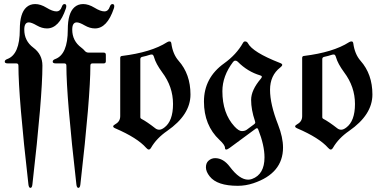

<svg xmlns="http://www.w3.org/2000/svg" viewBox="-20 -727 1888 946"><path d="M3.4 0ZM15.6 -436Q77.6 -458.5 77.6 -581.1Q77.6 -662.1 109.9 -690.9Q127.4 -707 153.6 -707Q179.7 -707 209.2 -689Q238.8 -670.9 257.8 -670.9Q276.9 -670.9 284.2 -692.9Q289.1 -707 297.4 -707Q306.6 -707 306.6 -696.8Q306.6 -691.4 304.7 -685.5Q271.5 -586.9 211.4 -586.9Q186.5 -586.9 160.9 -601.8Q135.3 -616.7 122.1 -616.7Q99.6 -616.7 99.6 -581.1Q99.6 -525.4 144.3 -492.2Q189 -459 189 -403.8Q189 -248.5 139.6 182.1Q137.7 198.7 129.9 198.7Q122.1 198.7 120.1 182.1Q70.8 -248.5 70.8 -403.8Q70.8 -414.6 60.5 -414.6H19Q3.4 -414.6 3.4 -423.1Q3.4 -431.6 15.6 -436Z M252 -436Q314 -458.5 314 -581.1Q314 -662.1 346.2 -690.9Q363.8 -707 389.9 -707Q416 -707 445.6 -689Q475.1 -670.9 494.1 -670.9Q513.2 -670.9 520.5 -692.9Q525.4 -707 533.7 -707Q543 -707 543 -696.8Q543 -691.4 541 -685.5Q507.8 -586.9 447.8 -586.9Q422.9 -586.9 397.2 -601.8Q371.6 -616.7 358.4 -616.7Q335.9 -616.7 335.9 -581.1Q335.9 -525.4 380.9 -492.2Q390.1 -485.4 397.5 -476.6Q404.8 -467.8 416.5 -467.8H490.7Q501.5 -467.8 501.5 -457V-425.3Q501.5 -414.6 490.7 -414.6H435.5Q425.3 -414.6 425.3 -403.8Q425.3 -248.5 376 182.1Q374 198.7 366.2 198.7Q358.4 198.7 356.4 182.1Q307.1 -248.5 307.1 -403.8Q307.1 -414.6 296.9 -414.6H255.4Q239.7 -414.6 239.7 -423.1Q239.7 -431.6 252 -436Z M549.8 -116.2Q572.3 -128.9 572.3 -154.8V-441.4Q572.3 -450.2 580.1 -451.2Q725.6 -469.2 803.2 -519Q809.1 -522.9 815.9 -522.9Q822.8 -522.9 824.2 -513.2Q831.5 -460 859.9 -427.7Q918.5 -361.8 918.5 -261.2Q918.5 -161.6 803.7 -82Q751.5 -45.9 724.6 0.5Q719.2 9.8 713.4 9.8Q707.5 9.8 700.2 1.5Q656.7 -47.9 547.9 -94.7Q537.6 -99.1 537.6 -104.2Q537.6 -109.4 549.8 -116.2ZM671.4 -149.9Q671.4 -144 677.2 -141.1Q703.6 -127.4 746.1 -94.2Q754.4 -87.9 764.9 -87.9Q775.4 -87.9 789.1 -98.1Q832.5 -129.9 832.5 -214.8Q832.5 -299.8 778.8 -371.1Q748 -413.1 739.3 -444.3Q735.4 -458.5 728.5 -458.5Q721.7 -458.5 715.3 -456.1Q703.1 -451.7 680.7 -446.8Q671.4 -444.8 671.4 -435.5Z M1084.5 -415Q1144.5 -458 1176.8 -515.1Q1181.2 -522.9 1187 -522.9Q1196.8 -522.9 1201.2 -514.6Q1224.6 -469.7 1357.9 -417.5Q1370.6 -413.1 1370.6 -407.5Q1370.6 -401.9 1360.8 -394.5Q1310.5 -355.5 1310.5 -284.4Q1310.5 -213.4 1350.1 -112.8Q1374.5 -50.3 1374.5 0Q1374.5 127 1228.5 175.8Q1190.4 188.5 1151.4 188.5Q1049.8 188.5 1013.2 142.1Q994.6 118.7 994.6 97.4Q994.6 76.2 1007.3 64.9Q1021.5 52.2 1040 52.2Q1080.6 52.2 1112.8 95.2Q1160.2 158.2 1202.6 158.2Q1212.4 158.2 1221.7 154.8Q1283.2 132.3 1283.2 48.3Q1283.2 -10.7 1252.4 -88.9Q1250 -95.2 1246.3 -95.2Q1242.7 -95.2 1239.7 -92.8L1111.8 1.5Q1100.6 9.8 1094.5 9.8Q1088.4 9.8 1088.4 1Q1088.4 -12.7 1061.5 -37.6Q984.9 -109.4 984.9 -226.6Q984.9 -343.8 1084.5 -415ZM1075.7 -277.8Q1075.7 -168.9 1134.8 -104.5Q1156.2 -81.1 1171.4 -81.1Q1186.5 -81.1 1195.8 -87.9L1231.9 -114.7Q1237.8 -119.1 1237.8 -122.8Q1237.8 -126.5 1236.3 -130.4Q1217.3 -186.5 1217.3 -234.9Q1217.3 -283.2 1265.6 -339.8Q1270 -344.7 1270 -349.1Q1270 -353.5 1262.2 -355.5Q1199.7 -374 1151.4 -422.9Q1146 -428.2 1139.6 -428.2Q1133.3 -428.2 1128.4 -421.9Q1075.7 -352.5 1075.7 -277.8Z M1446.3 -116.2Q1468.8 -128.9 1468.8 -154.8V-441.4Q1468.8 -450.2 1476.6 -451.2Q1622.1 -469.2 1699.7 -519Q1705.6 -522.9 1712.4 -522.9Q1719.2 -522.9 1720.7 -513.2Q1728 -460 1756.3 -427.7Q1814.9 -361.8 1814.9 -261.2Q1814.9 -161.6 1700.2 -82Q1647.9 -45.9 1621.1 0.5Q1615.7 9.8 1609.9 9.8Q1604 9.8 1596.7 1.5Q1553.2 -47.9 1444.3 -94.7Q1434.1 -99.1 1434.1 -104.2Q1434.1 -109.4 1446.3 -116.2ZM1567.9 -149.9Q1567.9 -144 1573.7 -141.1Q1600.1 -127.4 1642.6 -94.2Q1650.9 -87.9 1661.4 -87.9Q1671.9 -87.9 1685.5 -98.1Q1729 -129.9 1729 -214.8Q1729 -299.8 1675.3 -371.1Q1644.5 -413.1 1635.7 -444.3Q1631.8 -458.5 1625 -458.5Q1618.2 -458.5 1611.8 -456.1Q1599.6 -451.7 1577.1 -446.8Q1567.9 -444.8 1567.9 -435.5Z"/></svg>

Font: UnifrakturMaguntia20
Style: Book
Weight: 400
Designer: j. 'mach' wust, Gerrit Ansmann, Georg Duffner, based on a font by Peter Wiegel, original typeface by Carl Albert Fahrenw
Version: Version 2017-03-19